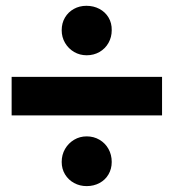

<svg xmlns="http://www.w3.org/2000/svg" viewBox="-20 -634 590 652"><path d="M189.5 -531.2Q189.5 -555.7 200.7 -574.5Q211.9 -593.3 231 -603.8Q250 -614.3 273.4 -614.3Q297.9 -614.3 317.6 -603.8Q337.4 -593.3 348.6 -574.5Q359.9 -555.7 359.4 -531.2Q359.4 -507.8 348.4 -488.3Q337.4 -468.8 317.9 -457.5Q298.3 -446.3 274.4 -446.3Q251 -446.3 231.7 -457.5Q212.4 -468.8 200.9 -488.3Q189.5 -507.8 189.5 -531.2ZM189.5 -84Q189.5 -108.4 200.9 -128.2Q212.4 -147.9 231.7 -159.4Q251 -170.9 274.4 -170.9Q298.3 -170.9 317.9 -159.4Q337.4 -147.9 348.4 -128.2Q359.4 -108.4 359.4 -84Q359.4 -60.5 348.4 -41.7Q337.4 -22.9 317.9 -12.5Q298.3 -2 274.4 -2Q251 -2 231.7 -12.5Q212.4 -22.9 200.9 -41.7Q189.5 -60.5 189.5 -84ZM19.5 -373H530.3V-242.2H19.5Z"/></svg>

Font: Reddit Sans Vanilla ExtraBold
Style: Regular
Weight: 800
Designer: Stephen Hutchings
Foundry: Reddit
Version: Version 1.013